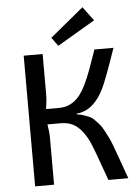

<svg xmlns="http://www.w3.org/2000/svg" viewBox="-60 -963 726 1010"><g transform="rotate(-5 302.5 -458.5)"><path d="M270 -726 237 -771 414 -917 469 -843ZM335 -362V-358Q355 -356 372 -350Q389 -344 402.5 -338Q416 -332 430 -317Q444 -302 453 -292Q462 -282 474.5 -258Q487 -234 494 -220.5Q501 -207 513.5 -173.5Q526 -140 532 -123Q538 -106 553 -64Q568 -22 576 0H471Q410 -173 392 -211Q351 -294 295 -312Q273 -319 246 -319H177Q184 -277 184 -248V0H84V-690H184V-478Q184 -444 177 -400H246Q279 -400 305.5 -413.5Q332 -427 351.5 -450.5Q371 -474 388.5 -510Q406 -546 421 -587Q436 -628 454 -680Q456 -687 457 -690H558Q501 -523 478 -478Q431 -384 359 -366Q348 -363 335 -362Z"/></g></svg>

Font: Exo 2.0 Medium
Style: Regular
Weight: 500
Designer: Natanael Gama
Version: Version 1.001;PS 001.001;hotconv 1.0.70;makeotf.lib2.5.58329